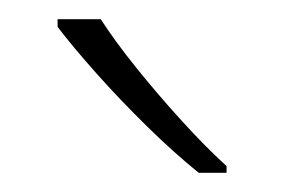

<svg xmlns="http://www.w3.org/2000/svg" viewBox="-20 -852 296 200"><path d="M85 -832Q99 -810 121.5 -782Q144 -754 169 -726.5Q194 -699 216 -679V-672H187Q161 -693 133 -720.5Q105 -748 80.5 -775.5Q56 -803 40 -824V-832Z"/></svg>

Font: Noto Sans Malayalam UI ExtraLight
Style: Regular
Weight: 200
Designer: Jelle Bosma - Monotype Design Team
Foundry: Monotype Imaging Inc.
Version: Version 2.104; ttfautohint (v1.8.4.7-5d5b)